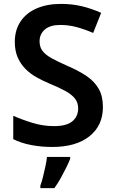

<svg xmlns="http://www.w3.org/2000/svg" viewBox="-20 -744 590 985"><path d="M508 -195Q508 -100 439 -45Q370 10 248 10Q191 10 139.5 0Q88 -10 48 -30V-150Q93 -130 147 -113.5Q201 -97 257 -97Q322 -97 351.5 -122Q381 -147 381 -188Q381 -218 364 -239Q347 -260 314 -278Q281 -296 232 -316Q199 -330 167.5 -347.5Q136 -365 111 -390Q86 -415 71 -449Q56 -483 56 -529Q56 -590 85.5 -634Q115 -678 168.5 -701Q222 -724 293 -724Q350 -724 400 -712Q450 -700 499 -678L458 -575Q414 -594 373 -605Q332 -616 289 -616Q237 -616 210 -592.5Q183 -569 183 -532Q183 -503 198 -483Q213 -463 244.5 -445.5Q276 -428 326 -406Q384 -381 424 -354Q464 -327 486 -289Q508 -251 508 -195ZM340 71Q332 91 319.5 116.5Q307 142 292 169Q277 196 259 221H187V208Q194 190 200.5 163.5Q207 137 213 109.5Q219 82 221 61H340Z"/></svg>

Font: Noto Sans Tangsa SemiBold
Style: Regular
Weight: 600
Version: Version 1.504